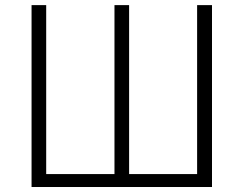

<svg xmlns="http://www.w3.org/2000/svg" viewBox="-20 -749 975 769"><path d="M106.4 0V-728.5H165V-51.8H438.5V-728.5H497.1V-51.8H769.5V-728.5H829.1V0Z"/></svg>

Font: Gen Shin Gothic Light
Style: Regular
Weight: 200
Designer: [Source Han Sans]
Ryoko NISHIZUKA  (kana & ideographs); Paul D. Hunt (Latin, Greek & Cyrillic); Wenlong ZHANG  (bopomofo
Version: Version 1.002.20150607